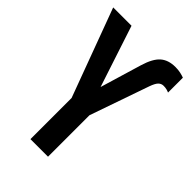

<svg xmlns="http://www.w3.org/2000/svg" viewBox="-214 -814 904 904"><g transform="rotate(45 238.0 -361.5)"><path d="M163 0V-274L0 -714H122L223 -407L285 -614Q303 -674 331 -698.5Q359 -723 406 -723Q425 -723 440.5 -719.5Q456 -716 466 -712V-613Q460 -616 450.5 -618.5Q441 -621 429 -621Q414 -621 403.5 -610.5Q393 -600 383 -572L280 -276V0Z"/></g></svg>

Font: Noto Sans ExtraCondensed SemiBold
Style: Regular
Weight: 600
Width: 2
Designer: Monotype Design Team
Foundry: Monotype Imaging Inc.
Version: Version 2.013; ttfautohint (v1.8.4.7-5d5b)